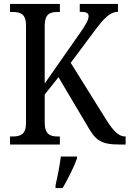

<svg xmlns="http://www.w3.org/2000/svg" viewBox="-20 -734 658 975"><path d="M31 0H284V-41H273C235 -41 207 -52 207 -111V-254L277 -342L420 -101C466 -19 491 0 593 0H618V-41H615C583 -41 555 -70 522 -122L339 -415L463 -581C507 -640 539 -674 579 -674V-714H385V-674C416 -674 430 -669 430 -652C430 -633 416 -608 379 -556L207 -310V-603C207 -662 233 -673 271 -673H284V-714H31V-673H47C84 -673 112 -662 112 -606V-108C112 -51 83 -41 45 -41H31ZM262 208V221H298C323 179 356 113 371 71V61H289C283 110 272 163 262 208Z"/></svg>

Font: Noto Serif Lao Cond
Style: Regular
Weight: 400
Width: 3
Designer: Monotype Design Team
Foundry: Monotype Imaging Inc.
Version: Version 2.004